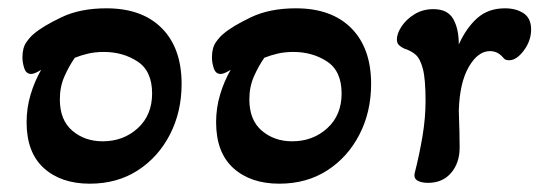

<svg xmlns="http://www.w3.org/2000/svg" viewBox="-20 -429 1301 462"><path d="M196 13Q127 13 85.5 -24.5Q44 -62 44 -135Q44 -169 53.5 -201Q63 -233 79 -261Q63 -251 55 -251Q43 -251 38.5 -264.5Q34 -278 34 -291Q34 -314 43.5 -327.5Q53 -341 62 -348Q83 -366 128 -387.5Q173 -409 236 -409Q322 -409 369.5 -361Q417 -313 417 -227Q417 -160 389 -105.5Q361 -51 311.5 -19Q262 13 196 13ZM227 -89Q277 -89 311.5 -120.5Q346 -152 346 -204Q346 -258 311 -281Q276 -304 230 -304Q209 -304 192 -300Q175 -296 160 -290Q146 -270 135 -245Q124 -220 124 -190Q124 -140 154 -114.5Q184 -89 227 -89Z M652 13Q583 13 541.5 -24.5Q500 -62 500 -135Q500 -169 509.5 -201Q519 -233 535 -261Q519 -251 511 -251Q499 -251 494.5 -264.5Q490 -278 490 -291Q490 -314 499.5 -327.5Q509 -341 518 -348Q539 -366 584 -387.5Q629 -409 692 -409Q778 -409 825.5 -361Q873 -313 873 -227Q873 -160 845 -105.5Q817 -51 767.5 -19Q718 13 652 13ZM683 -89Q733 -89 767.5 -120.5Q802 -152 802 -204Q802 -258 767 -281Q732 -304 686 -304Q665 -304 648 -300Q631 -296 616 -290Q602 -270 591 -245Q580 -220 580 -190Q580 -140 610 -114.5Q640 -89 683 -89Z M1010 11Q994 11 984.5 5.5Q975 0 978 -13Q989 -56 996.5 -100.5Q1004 -145 1004 -186Q1004 -239 997.5 -263.5Q991 -288 980 -297.5Q969 -307 953 -312Q946 -315 940.5 -320Q935 -325 935 -334Q935 -348 946 -365Q957 -382 977 -394.5Q997 -407 1023 -407Q1057 -407 1070.5 -383.5Q1084 -360 1084 -322Q1102 -362 1128.5 -385.5Q1155 -409 1195 -409Q1222 -409 1240 -397Q1258 -385 1258 -358Q1258 -331 1240.5 -307.5Q1223 -284 1205 -284Q1202 -284 1198 -285Q1194 -286 1191 -290Q1178 -306 1159 -306Q1130 -306 1108 -268Q1086 -230 1084 -163Q1085 -138 1085.5 -112Q1086 -86 1086 -74Q1086 -37 1065.5 -13Q1045 11 1010 11Z"/></svg>

Font: Akaya Telivigala
Style: Regular
Weight: 400
Designer: Vaishnavi Murthy Yerkadithaya, Juan Luis Blanco Aristondo
Version: Version 1.002; ttfautohint (v1.8.3)